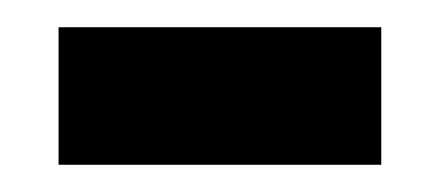

<svg xmlns="http://www.w3.org/2000/svg" viewBox="-20 -343 322 141"><path d="M23 -222H260V-323H23Z"/></svg>

Font: Noto Serif Ethiopic Condensed
Style: Bold
Weight: 700
Width: 3
Designer: Monotype Design Team
Foundry: Monotype Imaging Inc.
Version: Version 2.102